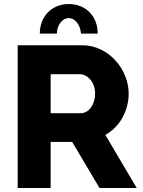

<svg xmlns="http://www.w3.org/2000/svg" viewBox="-20 -935 710 955"><path d="M322 -845C353 -845 379 -813 383 -768H466C466 -854 407 -915 322 -915C238 -915 178 -854 178 -768H263C263 -810 290 -845 322 -845ZM232 0V-229H339L475 0H660L504 -264C575 -303 620 -383 620 -470C620 -588 522 -710 388 -710H68V0ZM232 -566H377C414 -566 453 -528 453 -470C453 -413 421 -372 382 -372H232Z"/></svg>

Font: Raleway
Style: ExtraBold
Weight: 800
Designer: Matt McInerney, Pablo Impallari, Rodrigo Fuenzalida
Foundry: Matt McInerney, Pablo Impallari, Rodrigo Fuenzalida
Version: Version 3.000